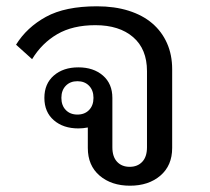

<svg xmlns="http://www.w3.org/2000/svg" viewBox="-20 -578 667 610"><path d="M393 12Q334 12 296.5 -20Q259 -52 259 -108V-173Q244 -170 229 -170Q181 -170 151 -196Q121 -222 121 -267Q121 -312 151 -338Q181 -364 229 -364Q277 -364 307 -338Q337 -312 337 -267V-110Q337 -80 352 -64Q367 -48 392 -48Q417 -48 432 -64Q447 -80 447 -110V-352Q447 -422 403 -460Q359 -498 283 -498Q211 -498 162 -469.5Q113 -441 82 -390L31 -436Q65 -491 126 -524.5Q187 -558 288 -558Q344 -558 388.5 -544Q433 -530 463.5 -504Q494 -478 510.5 -441Q527 -404 527 -358V-108Q527 -52 489.5 -20Q452 12 393 12ZM226 -214Q249 -214 263 -228.5Q277 -243 277 -267Q277 -291 263 -305.5Q249 -320 226 -320Q203 -320 189 -305.5Q175 -291 175 -267Q175 -243 189 -228.5Q203 -214 226 -214Z"/></svg>

Font: IBM Plex Sans Thai Looped
Style: Regular
Weight: 400
Designer: Mike Abbink, Paul van der Laan, Pieter van Rosmalen, Ben Mitchell, Mark Frömberg
Foundry: Bold Monday
Version: Version 1.1